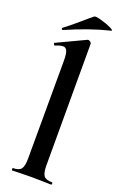

<svg xmlns="http://www.w3.org/2000/svg" viewBox="-162 -890 592 936"><g transform="rotate(20 134.0 -422.0)"><path d="M35.2 -12.2Q65.9 -12.2 77.4 -26.6Q88.9 -41 88.9 -81.1L89.8 -588.9Q89.8 -624 83.5 -638.9Q77.1 -653.8 62.5 -653.8Q47.9 -653.8 22.9 -643.1H22Q19 -643.1 16.6 -648.4Q14.2 -653.8 16.1 -654.8L163.1 -724.1L167 -725.1Q171.9 -725.1 178 -720.5Q184.1 -715.8 184.1 -711.9V-81.1Q184.1 -41 195.1 -26.6Q206.1 -12.2 236.8 -12.2Q240.7 -12.2 241 -6.1Q241.2 0 236.8 0Q211.9 0 196.8 -1L136.2 -2L76.2 -1Q61 0 35.2 0Q33.2 0 33.2 -6.1Q33.2 -12.2 35.2 -12.2ZM32.2 -727.1Q28.3 -727.1 27.1 -731.4Q25.9 -735.8 28.8 -737.8Q57.6 -758.8 98.6 -794.4Q139.6 -830.1 154.8 -841.8Q159.7 -846.7 190.4 -838.4Q221.2 -830.1 244.6 -818.6Q268.1 -807.1 255.9 -805.2Q151.9 -779.8 34.2 -728Z"/></g></svg>

Font: Cormorant-Bold
Style: Bold
Weight: 700
Designer: Christian Thalmann (Catharsis Fonts)
Version: Version 3.000